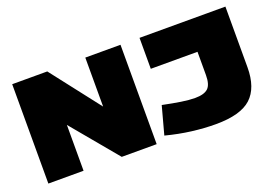

<svg xmlns="http://www.w3.org/2000/svg" viewBox="-98 -980 1812 1271"><g transform="rotate(-20 807.5 -345.0)"><path d="M59 0V-700H306L574 -355V-700H822V0H576L307 -323V0ZM889 -36 942 -232Q1014 -217 1070 -208.5Q1126 -200 1166 -200Q1230 -200 1257.5 -225.5Q1285 -251 1285 -318V-482H956V-700H1561V-273Q1561 -128 1486 -59Q1411 10 1236 10Q1156 10 1068.5 -1Q981 -12 889 -36Z"/></g></svg>

Font: Georama Expanded Black
Style: Regular
Weight: 900
Width: 7
Designer: Jean-Baptiste Levee
Foundry: Production Type
Version: Version 1.000